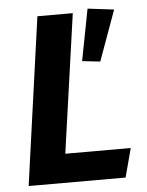

<svg xmlns="http://www.w3.org/2000/svg" viewBox="-51 -747 605 789"><g transform="rotate(-5 251.0 -352.5)"><path d="M339.8 -705.1 448.2 -691.9 373 -483.9 298.8 -492.2ZM277.8 -691.9 196.8 -119.1H466.8L435.1 0H35.2L131.8 -691.9Z"/></g></svg>

Font: FiraGO SemiBold
Style: Italic
Weight: 600
Italic angle: -8°
Designer: bBox Type GmbH
Foundry: bBox Type GmbH
Version: Version 1.001;PS 001.001;hotconv 1.0.88;makeotf.lib2.5.64775